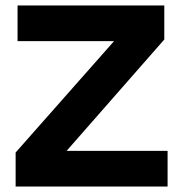

<svg xmlns="http://www.w3.org/2000/svg" viewBox="-20 -680 662 700"><path d="M172 -72 142 -130H591V0H37V-124L447 -588L477 -530H44V-660H579V-536Z"/></svg>

Font: Kantumruy Pro
Style: Bold
Weight: 700
Version: Version 1.002